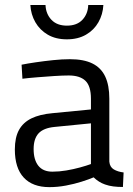

<svg xmlns="http://www.w3.org/2000/svg" viewBox="-20 -751 542 781"><path d="M181 10.2Q112.8 10.2 76.6 -28.7Q40.4 -67.6 40.4 -143Q40.4 -191.7 57.2 -222.3Q74 -252.9 107.9 -269.5Q141.8 -286 193.2 -290.6L349.9 -305.8V-349.4Q349.9 -401.1 327.3 -422.6Q304.7 -444 259.8 -444Q234.6 -444 200 -441.7Q165.4 -439.3 131 -436.6Q96.6 -433.9 71.2 -430.7L67.8 -487.8Q91.4 -492.6 125.6 -497.6Q159.8 -502.6 196.3 -506.4Q232.8 -510.2 264.2 -510.2Q320.8 -510.2 356 -492.7Q391.3 -475.2 408 -439.7Q424.7 -404.2 424.7 -349.4V-93.5Q426.7 -71.5 442.9 -61.9Q459.2 -52.3 482.8 -49.5L480 9.6Q458.6 9.6 440.8 7.3Q422.9 5 407.3 -0.6Q394.1 -5.2 382.7 -12.4Q371.3 -19.6 360.9 -29.6Q341.7 -21.4 312 -12Q282.4 -2.6 248.4 3.8Q214.4 10.2 181 10.2ZM193.3 -52.7Q220.6 -52.7 249.7 -57.6Q278.8 -62.5 305.3 -69.8Q331.9 -77.1 349.9 -83.7V-249.3L202.1 -234.7Q156.9 -230.3 136.8 -208.5Q116.8 -186.6 116.8 -144.6Q116.8 -101.3 135.8 -77Q154.9 -52.7 193.3 -52.7ZM252 -591Q206.8 -591 174.4 -609.9Q142 -628.8 123.8 -660.6Q105.6 -692.4 103.5 -730.6H165.1Q166.7 -694.1 189.3 -670.4Q211.8 -646.7 252 -646.7Q293 -646.7 315.3 -670.6Q337.7 -694.5 338.9 -730.6H400.5Q398.4 -692.4 380.4 -660.6Q362.4 -628.8 329.8 -609.9Q297.2 -591 252 -591Z"/></svg>

Font: Titillium Web
Style: Bold
Weight: 700
Designer: Mohamed Gaber, Accademia di Belle Arti di Urbino
Foundry: Kief Type Foundry, Accademia di Belle Arti di Urbino
Version: Version 3.000